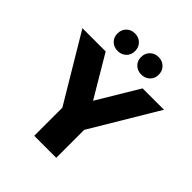

<svg xmlns="http://www.w3.org/2000/svg" viewBox="-264 -1067 1220 1220"><g transform="rotate(45 346.5 -456.5)"><path d="M247.1 0V-252.9L-20 -700.2H189L354 -421.9L521 -700.2H712.9L444.8 -251V0ZM297.1 -777.6Q274.4 -755.9 240.2 -755.9Q206.1 -755.9 183.6 -777.6Q161.1 -799.3 161.1 -834Q161.1 -868.7 183.6 -890.9Q206.1 -913.1 240.2 -913.1Q274.4 -913.1 297.1 -890.9Q319.8 -868.7 319.8 -834Q319.8 -799.3 297.1 -777.6ZM452.1 -755.9Q418.5 -755.9 395.8 -777.6Q373 -799.3 373 -834Q373 -868.7 395.8 -890.9Q418.5 -913.1 452.1 -913.1Q486.3 -913.1 509.3 -890.9Q532.2 -868.7 532.2 -834Q532.2 -799.3 509.3 -777.6Q486.3 -755.9 452.1 -755.9Z"/></g></svg>

Font: Montserrat ExtraBold
Style: Regular
Weight: 800
Designer: Julieta Ulanovsky
Foundry: Julieta Ulanovsky
Version: Version 9.000